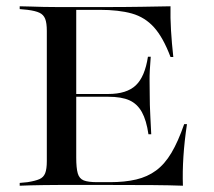

<svg xmlns="http://www.w3.org/2000/svg" viewBox="-20 -591 680 611"><path d="M166.1 -2.4Q141.1 -2.4 118.5 -2Q96 -1.6 77 -1.2Q58.1 -0.8 42.7 0V-8.9L67.7 -11.3Q92.7 -15.3 105.6 -21Q118.5 -26.6 123.8 -39.9Q129 -53.2 129 -78.2V-492.7Q129 -517.7 123.8 -531Q118.5 -544.4 105.6 -550.4Q92.7 -556.5 67.7 -559.7L42.7 -562.1V-571Q58.1 -571 77 -570.2Q96 -569.4 118.5 -569Q141.1 -568.5 166.1 -568.5H176.6H304Q377.4 -568.5 429.8 -569.4Q482.3 -570.2 522.6 -571Q521.8 -534.7 524.2 -494.4Q526.6 -454 531.5 -409.7H522.6Q499.2 -471.8 470.2 -504Q441.1 -536.3 399.6 -548Q358.1 -559.7 296.8 -559.7H222.6V-89.5Q222.6 -56.5 227.4 -39.5Q232.3 -22.6 246.4 -16.9Q260.5 -11.3 289.5 -11.3H329.8Q377.4 -11.3 413.3 -19.8Q449.2 -28.2 476.6 -48.4Q504 -68.5 525.4 -104.4Q546.8 -140.3 566.1 -196H575Q566.9 -141.9 563.7 -93.1Q560.5 -44.4 562.1 0Q519.4 -1.6 464.9 -2Q410.5 -2.4 333.9 -2.4H176.6ZM192.7 -283.1V-291.9H423.4V-283.1ZM452.4 -163.7Q446 -208.1 431.5 -234.3Q416.9 -260.5 391.9 -271.8Q366.9 -283.1 324.2 -283.1V-291.9Q383.1 -291.9 412.1 -319.4Q441.1 -346.8 450.8 -410.5H459.7Q455.6 -361.3 456 -335.5Q456.5 -309.7 456.5 -287.1Q456.5 -272.6 456.9 -256.9Q457.3 -241.1 458.5 -219.4Q459.7 -197.6 461.3 -163.7Z"/></svg>

Font: Playfair 144pt SemiExpanded Medium
Style: Regular
Weight: 500
Width: 6
Designer: Claus Eggers Sørensen
Foundry: Claus Eggers Sørensen
Version: Version 2.203